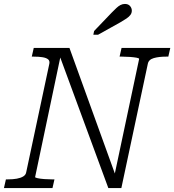

<svg xmlns="http://www.w3.org/2000/svg" viewBox="-39 -953 883 973"><path d="M-19 0 -9 -44H2Q26 -44 46 -47.5Q66 -51 79 -59Q92 -67 94 -81L211 -630Q214 -645 204.5 -652.5Q195 -660 176.5 -663Q158 -666 133 -666H122L132 -710H313L548 -60L539 -55L666 -654Q667 -658 653.5 -660.5Q640 -663 620 -664.5Q600 -666 581 -666H567L577 -710H824L814 -666H802Q766 -666 740 -658.5Q714 -651 710 -629L576 0H510L257 -687L272 -688L139 -56Q138 -53 151.5 -50Q165 -47 185 -45.5Q205 -44 223 -44H237L227 0ZM528 -890Q541 -903 551 -912.5Q561 -922 571.5 -927.5Q582 -933 594 -933Q611 -933 620 -922.5Q629 -912 629 -899Q629 -887 622 -877.5Q615 -868 602.5 -859.5Q590 -851 571 -840L458 -777H434L438 -796Z"/></svg>

Font: Roboto Serif ExtraLight
Style: Italic
Weight: 250
Italic angle: -10°
Designer: Greg Gazdowicz
Foundry: Commercial Type
Version: Version 1.008